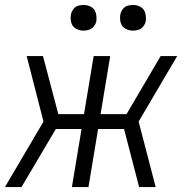

<svg xmlns="http://www.w3.org/2000/svg" viewBox="-21 -757 761 777"><path d="M-1 0H66L205 -235H309L270 0H337L376 -235H481L542 0H609L540 -265L696 -530H629L491 -295H386L425 -530H358L319 -295H215L153 -530H87L155 -265ZM517 -633Q529 -633 540.5 -637Q552 -641 559.5 -651Q567 -661 569 -672Q571 -689 566.5 -705Q562 -721 548 -729Q534 -737 517 -737Q506 -737 494.5 -733.5Q483 -730 475.5 -719.5Q468 -709 466 -698Q463 -681 467.5 -665Q472 -649 486.5 -641Q501 -633 517 -633ZM317 -633Q329 -633 340.5 -637Q352 -641 359.5 -651Q367 -661 369 -672Q371 -689 366.5 -705Q362 -721 348 -729Q334 -737 317 -737Q306 -737 294.5 -733.5Q283 -730 275.5 -719.5Q268 -709 266 -698Q263 -681 267.5 -665Q272 -649 286.5 -641Q301 -633 317 -633Z"/></svg>

Font: Iosevka Sparkle Light Oblique
Style: Regular
Weight: 300
Italic angle: -9°
Designer: Belleve Invis
Foundry: Belleve Invis
Version: Version 4.5.0; ttfautohint (v1.8.3)